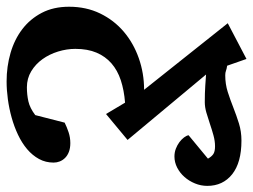

<svg xmlns="http://www.w3.org/2000/svg" viewBox="-130 -442 785 596"><g transform="rotate(90 263.0 -143.5)"><path d="M318.4 -79.6 283.2 -138.7Q244.6 -135.7 213.6 -125.5Q182.6 -115.2 161.1 -96.4Q139.6 -77.6 127.9 -50Q116.2 -22.5 116.2 15.6Q116.2 42.5 124.5 69.3Q132.8 96.2 148.2 117.7Q163.6 139.2 185.8 152.6Q208 166 235.4 166Q258.3 166 279.1 161.4Q299.8 156.7 321.8 140.1L345.2 48.8Q358.9 42 375 36.6Q391.1 31.2 408.7 31.2Q424.3 31.2 435.8 35.6Q447.3 40 454.6 47.4Q461.9 54.7 465.6 64Q469.2 73.2 469.2 83Q469.2 107.9 458 128.4Q446.8 148.9 427.5 165.3Q408.2 181.6 382.8 193.6Q357.4 205.6 329.3 213.4Q301.3 221.2 272.5 225.1Q243.7 229 217.3 229Q170.9 229 128.9 216.8Q86.9 204.6 55.2 180.4Q23.4 156.2 4.4 119.9Q-14.6 83.5 -14.6 35.2Q-14.6 -18.1 6.3 -61.3Q27.3 -104.5 63 -134.8Q98.6 -165 145.3 -181.4Q191.9 -197.8 243.2 -197.8L36.6 -457.5L147.5 -515.6L168.5 -455.6Q178.7 -454.1 184.3 -451.9Q189.9 -449.7 198.2 -449.7Q225.6 -449.7 250 -457.5Q274.4 -465.3 298.6 -474.9Q322.8 -484.4 347.7 -492.2Q372.6 -500 400.9 -500Q469.2 -500 505.4 -471.2Q541.5 -442.4 541.5 -394Q541.5 -374 533.9 -355.7Q526.4 -337.4 513.9 -323.2Q501.5 -309.1 484.9 -300.5Q468.3 -292 450.2 -292Q437.5 -292 426 -296.4Q414.6 -300.8 405.8 -307.4Q397 -314 391.1 -321.8Q385.3 -329.6 384.3 -335.9L457 -396Q450.7 -407.2 442.9 -412.6Q435.1 -418 418.5 -418Q402.3 -418 384.5 -413.1Q366.7 -408.2 348.9 -402.1Q331.1 -396 314 -391.1Q296.9 -386.2 281.7 -386.2Q252.9 -386.2 230.7 -387.7Q208.5 -389.2 195.8 -390.1L398.9 -146.5Z"/></g></svg>

Font: Charis SIL Phon
Style: Bold Italic
Weight: 700
Italic angle: -11°
Foundry: SIL International
Version: Version 5.000